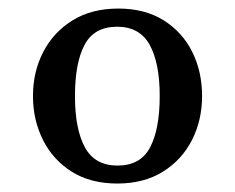

<svg xmlns="http://www.w3.org/2000/svg" viewBox="-20 -728 550 449"><path d="M254.4 -298.8Q191.9 -298.8 147.9 -326.4Q104 -354 80.6 -400.6Q57.1 -447.3 57.1 -503.4Q57.1 -560.1 81.1 -606.4Q105 -652.8 149.7 -680.4Q194.3 -708 256.8 -708Q318.8 -708 362.8 -680.4Q406.7 -652.8 429.7 -606.4Q452.6 -560.1 452.6 -503.4Q452.6 -447.3 429 -400.6Q405.3 -354 360.8 -326.4Q316.4 -298.8 254.4 -298.8ZM254.9 -340.8Q308.6 -340.8 331.1 -383.5Q353.5 -426.3 353.5 -503.4Q353.5 -580.6 330.1 -623Q306.6 -665.5 253.9 -665.5Q200.2 -665.5 177.7 -623Q155.3 -580.6 155.3 -503.4Q155.3 -426.3 178.5 -383.5Q201.7 -340.8 254.9 -340.8Z"/></svg>

Font: Gelasio Medium
Style: Regular
Weight: 500
Designer: Eben Sorkin
Foundry: Eben Sorkin
Version: Version 1.008